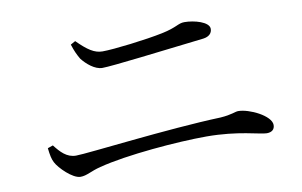

<svg xmlns="http://www.w3.org/2000/svg" viewBox="-59 -712 1117 709"><g transform="rotate(-10 500.0 -357.5)"><path d="M759 -564C759 -590 704 -605 667 -605C643 -605 637 -591 579 -579C517 -566 394 -551 351 -551C321 -551 296 -568 258 -606L240 -596C248 -571 255 -556 265 -539C282 -517 312 -491 340 -491C376 -491 562 -514 726 -533C748 -536 759 -548 759 -564ZM103 -179C114 -157 161 -109 191 -109C215 -109 232 -123 269 -132C372 -159 566 -175 674 -175C793 -175 871 -148 896 -148C915 -148 926 -157 926 -174C926 -209 847 -247 806 -247C794 -247 781 -238 738 -235C538 -228 232 -189 188 -189C153 -189 131 -214 110 -241L90 -234C93 -208 96 -192 103 -179Z"/></g></svg>

Font: Source Han Serif AKR9
Style: Regular
Weight: 400
Designer: Ryoko NISHIZUKA 西塚涼子 (kana & ideographs); Frank Grießhammer (Latin, Greek & Cyrillic); Sandoll Communications 산돌커뮤니케이션, 
Foundry: Adobe Systems Incorporated
Version: Version 1.005;hotconv 1.0.107;makeotfexe 2.5.65593